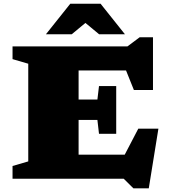

<svg xmlns="http://www.w3.org/2000/svg" viewBox="-20 -955 902 1026"><path d="M47 0V-68L131 -92.5V-614.5L47 -639V-707H661L726.5 -756H797.5V-474H695.5L653.5 -578.5H400V-423H500.5L509 -495H601V-240H509L500.5 -314H400V-128.5H646.5L719 -267.5H826.5L775 51.5H693L641 0ZM509.5 -772 436.5 -832.5 363.5 -772H225.5L355.5 -935H517.5L647.5 -772Z"/></svg>

Font: Newsreader 6pt ExtraBold
Style: Regular
Weight: 800
Designer: Hugues Gentile
Foundry: Production Type
Version: Version 1.003; ttfautohint (v1.8.3)